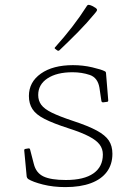

<svg xmlns="http://www.w3.org/2000/svg" viewBox="-20 -758 550 784"><path d="M276 -265Q340 -244 375 -225Q410 -206 424.5 -184Q439 -162 439 -130Q439 -87 416.5 -56.5Q394 -26 351 -10Q308 6 247 6Q197 6 155.5 -4.5Q114 -15 95 -27Q90 -31 89 -37L79 -143Q78 -149 84 -150L96 -152Q102 -153 103 -147L118 -89Q127 -52 157.5 -37.5Q188 -23 249 -23Q323 -23 361.5 -50Q400 -77 400 -127Q400 -150 387 -167.5Q374 -185 343.5 -201Q313 -217 260 -234Q198 -254 162.5 -272Q127 -290 112.5 -312.5Q98 -335 98 -366Q98 -423 147 -457.5Q196 -492 278 -492Q319 -492 357 -483Q395 -474 408 -467Q413 -465 413 -458L422 -348Q422 -342 416 -342L401 -340Q395 -340 394 -346L386 -400Q379 -441 346.5 -452Q314 -463 276 -463Q212 -463 174 -438Q136 -413 136 -370Q136 -347 148.5 -330Q161 -313 191.5 -298Q222 -283 276 -265ZM223 -553Q219 -549 214 -552L206 -558Q201 -561 205 -565Q242 -606 274.5 -648Q307 -690 335 -734Q338 -739 344 -738Q350 -737 357 -733.5Q364 -730 370 -726Q374 -723 375.5 -720.5Q377 -718 375.5 -714.5Q374 -711 368 -704Q335 -664 299 -627.5Q263 -591 223 -553Z"/></svg>

Font: Hahmlet Thin
Style: Regular
Weight: 250
Version: Version 1.002